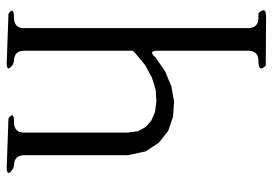

<svg xmlns="http://www.w3.org/2000/svg" viewBox="-134 -660 769 540"><g transform="rotate(90 250.0 -389.5)"><path d="M352.5 -364.3 348.6 -393.6 336.9 -415 319.3 -430.7 294.9 -441.4 265.6 -445.3 232.4 -443.4 197.3 -432.6 163.1 -414.1 129.9 -386.7 122.1 -378.9V-74.2Q122.1 -44.9 151.4 -44.9L162.1 -41Q184.6 -24.4 156.2 -24.4L18.6 -29.3Q-3.9 -44.9 29.3 -44.9Q58.6 -44.9 58.6 -73.2V-703.1Q58.6 -732.4 29.3 -732.4H16.6Q-3.9 -753.9 25.4 -753.9L164.1 -752.9Q184.6 -732.4 151.4 -732.4Q122.1 -732.4 122.1 -703.1V-449.2Q122.1 -420.9 140.6 -442.4L179.7 -469.7L221.7 -487.3L264.6 -495.1L307.6 -492.2L347.7 -478.5L380.9 -452.1L405.3 -415L416 -365.2V-74.2Q416 -44.9 445.3 -44.9L456.1 -41Q478.5 -24.4 450.2 -24.4L312.5 -29.3Q290 -44.9 323.2 -44.9Q352.5 -44.9 352.5 -74.2Z"/></g></svg>

Font: B2 Hana
Style: Regular
Weight: 500
Version: 2020-08-05; (max)